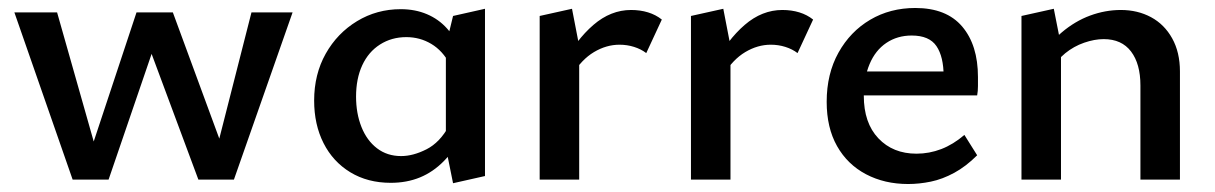

<svg xmlns="http://www.w3.org/2000/svg" viewBox="-20 -450 3044 481"><path d="M162 0 16 -419H123L224 -63H204L322 -419H413L544 -63L519 -62L610 -419H713L566 0H477L352 -336H367L252 0Z M959 8Q901 8 857.5 -18.5Q814 -45 790.5 -91.5Q767 -138 767 -198Q767 -264 796 -315.5Q825 -367 874.5 -397Q924 -427 984 -427Q1020 -427 1049.5 -414.5Q1079 -402 1100 -378.5Q1121 -355 1132 -322L1107 -289Q1089 -323 1060.5 -340Q1032 -357 998 -357Q961 -357 932 -338.5Q903 -320 887.5 -286.5Q872 -253 872 -208Q872 -166 885.5 -132Q899 -98 924.5 -78.5Q950 -59 985 -59Q1015 -59 1048.5 -76Q1082 -93 1105 -135L1141 -115Q1119 -74 1092 -46.5Q1065 -19 1032 -5.5Q999 8 959 8ZM1115 9 1097 -80V-336L1115 -410L1195 -428V-9Z M1332 0V-410L1413 -428L1431 -335V0ZM1414 -263 1391 -288Q1423 -350 1466.5 -387.5Q1510 -425 1561 -425Q1584 -425 1603.5 -419Q1623 -413 1638 -401L1599 -317Q1586 -327 1568.5 -332.5Q1551 -338 1532 -338Q1499 -338 1468 -319.5Q1437 -301 1414 -263Z M1711 0V-410L1792 -428L1810 -335V0ZM1793 -263 1770 -288Q1802 -350 1845.5 -387.5Q1889 -425 1940 -425Q1963 -425 1982.5 -419Q2002 -413 2017 -401L1978 -317Q1965 -327 1947.5 -332.5Q1930 -338 1911 -338Q1878 -338 1847 -319.5Q1816 -301 1793 -263Z M2255 11Q2196 11 2149.5 -13.5Q2103 -38 2077 -84Q2051 -130 2051 -195Q2051 -265 2080.5 -318Q2110 -371 2160 -400.5Q2210 -430 2273 -430Q2351 -430 2390.5 -383.5Q2430 -337 2430 -257Q2430 -247 2430 -234.5Q2430 -222 2428 -211H2344V-259Q2344 -308 2326 -334.5Q2308 -361 2264 -361Q2228 -361 2200.5 -342.5Q2173 -324 2158.5 -289.5Q2144 -255 2144 -210Q2144 -142 2180.5 -103.5Q2217 -65 2276 -65Q2308 -65 2338 -76.5Q2368 -88 2396 -112L2428 -61Q2400 -33 2370.5 -17Q2341 -1 2312 5Q2283 11 2255 11ZM2101 -211 2112 -271H2416V-211Z M2837 0V-236Q2837 -290 2813.5 -321Q2790 -352 2745 -352Q2722 -352 2696 -343Q2670 -334 2648.5 -316.5Q2627 -299 2612 -272L2580 -297Q2606 -340 2639.5 -368.5Q2673 -397 2711 -411Q2749 -425 2788 -425Q2830 -425 2863.5 -407Q2897 -389 2916.5 -354Q2936 -319 2936 -271V0ZM2539 0V-410L2620 -428L2638 -337V0Z"/></svg>

Font: Ysabeau Infant SemiBold
Style: Regular
Weight: 600
Designer: Christian Thalmann (Catharsis Fonts)
Version: Version 2.002; featfreeze: ss01,ss02,lnum